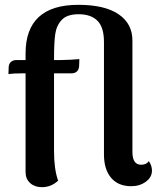

<svg xmlns="http://www.w3.org/2000/svg" viewBox="-20 -762 667 796"><path d="M610 -55Q610 -27 584.5 -8.5Q559 10 524 10Q470 10 440.5 -25Q411 -60 411 -122V-588Q411 -649 384 -676Q357 -703 306 -703Q258 -703 236 -679.5Q214 -656 209 -620.5Q204 -585 204 -519V-513H232Q246 -513 274 -514.5Q302 -516 309 -517L308 -488Q307 -473 298.5 -465.5Q290 -458 277 -458H204V-136Q204 -60 221 -13Q192 14 154 14Q124 14 105 -3Q86 -20 86 -49V-458H75Q35 -458 15 -455L16 -484Q17 -498 25.5 -505.5Q34 -513 48 -513H86V-540Q86 -742 305 -742Q414 -742 471.5 -703Q529 -664 529 -594V-132Q529 -79 565 -79Q587 -79 597 -94Q610 -75 610 -55Z"/></svg>

Font: Arima Madurai ExtraBold
Style: Regular
Weight: 800
Designer: Joana Correia and Natanael Gama
Foundry: NDISCOVER
Version: Version 1.020